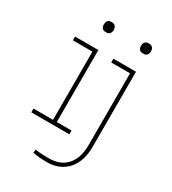

<svg xmlns="http://www.w3.org/2000/svg" viewBox="-219 -830 1039 1159"><g transform="rotate(30 300.0 -250.5)"><path d="M330.6 -528.3H488.3V-2.9Q488.3 45.4 475.3 85.4Q462.4 125.5 437.5 153.8Q412.6 182.1 377 197.8Q341.3 213.4 295.9 213.4Q281.7 213.4 269.5 212.9Q257.3 212.4 245.6 211.4Q233.9 210.4 221.9 209Q210 207.5 196.3 205.1L198.2 181.6Q207.5 183.1 220.9 184.3Q234.4 185.5 247.8 186.3Q261.2 187 273.7 187.3Q286.1 187.5 293.9 187.5Q327.1 187.5 357.7 177.5Q388.2 167.5 411.4 144.8Q434.6 122.1 448.2 85.9Q461.9 49.8 461.9 -2.9V-502H330.6ZM63.5 -528.3H226.1V-26.4H328.6V0H63.5V-26.4H199.7V-502H63.5ZM436 -679.2Q436 -686 437.5 -692.6Q439 -699.2 443.1 -704.3Q447.3 -709.5 453.9 -712.4Q460.4 -715.3 470.7 -715.3Q480.5 -715.3 487.1 -712.4Q493.7 -709.5 497.8 -704.3Q502 -699.2 503.7 -692.6Q505.4 -686 505.4 -679.2Q505.4 -666 497.8 -655.3Q490.2 -644.5 470.7 -644.5Q450.2 -644.5 443.1 -655.3Q436 -666 436 -679.2ZM177.2 -678.7Q177.2 -685.5 178.7 -692.1Q180.2 -698.7 184.1 -703.9Q188 -709 194.6 -711.9Q201.2 -714.8 211.4 -714.8Q221.2 -714.8 227.8 -711.9Q234.4 -709 238.5 -703.9Q242.7 -698.7 244.4 -692.1Q246.1 -685.5 246.1 -678.7Q246.1 -665.5 238.5 -654.8Q231 -644 211.4 -644Q191.4 -644 184.3 -654.8Q177.2 -665.5 177.2 -678.7Z"/></g></svg>

Font: Roboto Mono Thin
Style: Regular
Weight: 250
Designer: Google
Version: Version 2.000985; 2015; ttfautohint (v1.3)